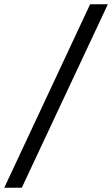

<svg xmlns="http://www.w3.org/2000/svg" viewBox="-52 -784 525 899"><path d="M-32 95 370 -764H453L50 95Z"/></svg>

Font: DM Sans 18pt
Style: Italic
Weight: 400
Italic angle: -10°
Designer: Colophon Foundry, Jonny Pinhorn
Foundry: Colophon Foundry
Version: Version 4.004;gftools[0.9.30]